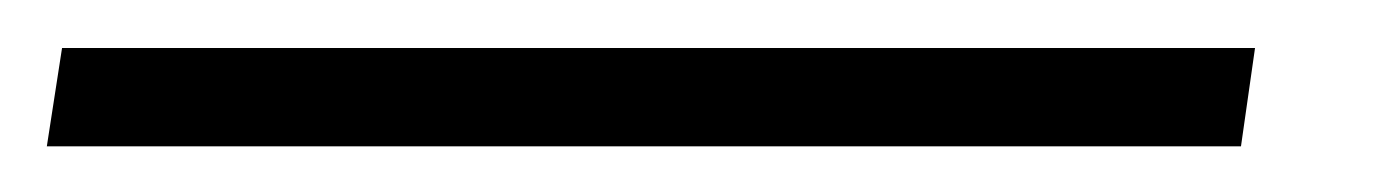

<svg xmlns="http://www.w3.org/2000/svg" viewBox="-75 24 595 82"><path d="M461 44.5 455 86.5H-55L-48.5 44.5Z"/></svg>

Font: Merriweather 20pt Medium
Style: Italic
Weight: 500
Italic angle: -7.8°
Version: Version 2.101